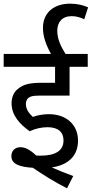

<svg xmlns="http://www.w3.org/2000/svg" viewBox="-20 -916 500 1046"><path d="M239 -223C297 -223 326 -196 326 -151C326 -93 279 -68 201 -68C194 -68 186 -68 177 -69C142 -102 116 -114 91 -114C60 -114 42 -93 42 -65C42 -22 88 -6 159 -2C214 36 277 75 345 110L379 43C338 28 297 12 262 -4C353 -17 405 -68 405 -150C405 -237 341 -294 246 -294C218 -294 186 -289 159 -279C139 -298 121 -319 121 -350C121 -362 125 -374 134 -382C145 -391 158 -395 193 -395H359V-552H458V-622H337C309 -667 292 -705 292 -748C292 -794 317 -828 371 -828C396 -828 418 -821 439 -811L460 -876C433 -888 401 -896 362 -896C278 -896 214 -851 214 -763C214 -716 233 -666 258 -622H0V-552H280V-465H205C140 -465 105 -455 78 -432C56 -415 43 -388 43 -353C43 -287 89 -238 142 -201C171 -215 206 -223 239 -223Z"/></svg>

Font: Noto Sans Devanagari UI SemiCondensed
Style: Regular
Weight: 400
Width: 4
Designer: Jelle Bosma - Monotype Design Team
Foundry: Monotype Imaging Inc.
Version: Version 2.004